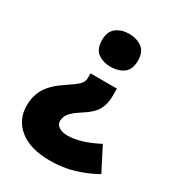

<svg xmlns="http://www.w3.org/2000/svg" viewBox="-177 -667 860 945"><g transform="rotate(30 252.5 -195.0)"><path d="M361 -257Q361 -212 343 -178.5Q325 -145 272 -112Q239 -91 223.5 -75.5Q208 -60 203 -47.5Q198 -35 198 -21Q198 -1 216.5 11Q235 23 265 23Q338 23 437 -29L505 104Q450 135 387.5 154Q325 173 251 173Q140 173 79 124Q18 75 18 -5Q18 -63 45 -106Q72 -149 134 -189Q178 -218 194.5 -234.5Q211 -251 211 -274V-299H361ZM382 -470Q382 -418 352 -397Q322 -376 279 -376Q238 -376 208 -397Q178 -418 178 -470Q178 -520 208 -541.5Q238 -563 279 -563Q322 -563 352 -541.5Q382 -520 382 -470Z"/></g></svg>

Font: Noto Sans Ethiopic Black
Style: Regular
Weight: 900
Designer: Monotype Design Team
Foundry: Monotype Imaging Inc.
Version: Version 2.102; ttfautohint (v1.8.4.7-5d5b)